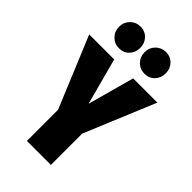

<svg xmlns="http://www.w3.org/2000/svg" viewBox="-296 -1029 1119 1119"><g transform="rotate(45 263.0 -470.0)"><path d="M161.1 -939.9Q199.2 -939.9 223.6 -914.1Q248 -888.2 248 -851.1Q248 -812.5 223.9 -786.9Q199.7 -761.2 161.1 -761.2Q124 -761.2 98.6 -787.1Q73.2 -813 73.2 -851.1Q73.2 -888.2 98.6 -914.1Q124 -939.9 161.1 -939.9ZM371.1 -939.9Q409.2 -939.9 433.6 -914.1Q458 -888.2 458 -851.1Q458 -812.5 433.8 -786.9Q409.7 -761.2 371.1 -761.2Q334 -761.2 308.6 -787.1Q283.2 -813 283.2 -851.1Q283.2 -888.2 308.6 -914.1Q334 -939.9 371.1 -939.9ZM543.9 -695.8 361.8 -257.8V0H164.1V-256.8L-18.1 -695.8H188L265.1 -407.2L344.2 -695.8Z"/></g></svg>

Font: Fira Sans Compressed Heavy
Style: Regular
Weight: 900
Width: 1
Designer: Carrois Corporate & Edenspiekermann AG
Foundry: Carrois Corporate GbR & Edenspiekermann AG
Version: Version 4.203;PS 004.203;hotconv 1.0.88;makeotf.lib2.5.64775